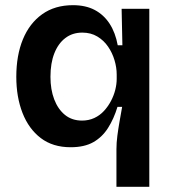

<svg xmlns="http://www.w3.org/2000/svg" viewBox="-20 -556 668 742"><path d="M430 166V21Q430 -4 433.5 -31Q437 -58 442 -86.5Q447 -115 452 -143H434Q420 -97 397.5 -61.5Q375 -26 340.5 -6.5Q306 13 253 13Q184 13 137.5 -22.5Q91 -58 67 -119.5Q43 -181 43 -259Q43 -342 68.5 -404Q94 -466 143 -501Q192 -536 262 -536Q311 -536 346 -517.5Q381 -499 403.5 -464.5Q426 -430 435 -381H453L450 -522H557V-262V166ZM297 -90Q323 -90 344.5 -100Q366 -110 382 -127.5Q398 -145 409 -166Q420 -187 425.5 -209Q431 -231 431 -251V-268Q431 -295 422.5 -323.5Q414 -352 397.5 -376Q381 -400 356 -415Q331 -430 298 -430Q260 -430 232.5 -409Q205 -388 190 -350Q175 -312 175 -259Q175 -210 189.5 -172Q204 -134 231 -112Q258 -90 297 -90Z"/></svg>

Font: Bricolage Grotesque 96pt ExtraBold SemiBold
Style: Regular
Weight: 600
Version: Version 1.001;gftools[0.9.33.dev8+g029e19f]